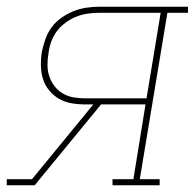

<svg xmlns="http://www.w3.org/2000/svg" viewBox="-46 -550 578 570"><path d="M-26 0V-18H49L231 -240H207Q186 -240 166 -243.5Q146 -247 129.5 -256.5Q113 -266 100.5 -281Q88 -296 82 -314.5Q76 -333 75.5 -354Q75 -375 78 -395Q82 -414 88.5 -433Q95 -452 107 -468.5Q119 -485 136 -497Q153 -509 171.5 -516.5Q190 -524 209.5 -527Q229 -530 248 -530H512V-512H451L369 -18H428V0H288V-18H350L386 -240H254L57 0ZM207 -258H389L431 -512H248Q231 -512 214 -509.5Q197 -507 180.5 -500.5Q164 -494 149 -483Q134 -472 123 -457.5Q112 -443 106 -426Q100 -409 98 -392Q95 -375 95 -357Q95 -339 100.5 -323Q106 -307 116 -294Q126 -281 140.5 -272.5Q155 -264 172 -261Q189 -258 207 -258Z"/></svg>

Font: Iosevka Slab Thin Oblique
Style: Regular
Weight: 100
Italic angle: -9°
Monospace: yes
Designer: Belleve Invis
Foundry: Belleve Invis
Version: Version 11.1.0; ttfautohint (v1.8.3)